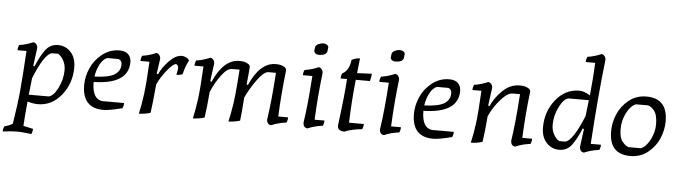

<svg xmlns="http://www.w3.org/2000/svg" viewBox="-68 -1043 5469 1551"><g transform="rotate(5 2666.5 -267.5)"><path d="M252 10Q215 10 168 -4Q156 117 152 195L231 212Q231 235 221 255Q141 245 114 245Q67 245 8 252L-11 255Q-11 232 -1 212Q36 203 65 185Q90 32 101 -86.5Q112 -205 124 -410H51Q51 -433 61 -453Q118 -461 172 -485Q186 -485 197 -472.5Q208 -460 208 -440L189 -297L199 -291Q236 -381 274 -430.5Q312 -480 374 -480Q436 -480 478 -434.5Q520 -389 520 -311Q520 -182 443 -86Q366 10 252 10ZM444 -283Q444 -327 424 -362.5Q404 -398 379 -410H331Q269 -398 188 -195L173 -60H334Q373 -67 408.5 -137.5Q444 -208 444 -283Z M946 -60Q946 -37 936 -17Q830 10 784 10Q612 10 612 -177Q612 -246 642 -314.5Q672 -383 733.5 -431.5Q795 -480 873 -480Q922 -480 945 -455Q968 -430 968 -394Q968 -214 686 -208Q686 -71 768 -60ZM898 -369Q898 -402 870 -410H778Q745 -397 721 -352.5Q697 -308 689 -252Q804 -256 851 -285.5Q898 -315 898 -369Z M1048 -410Q1048 -433 1058 -453Q1115 -461 1169 -485Q1183 -485 1194 -472.5Q1205 -460 1205 -440L1188 -320L1198 -314Q1223 -371 1275.5 -425.5Q1328 -480 1377 -480Q1396 -480 1411.5 -472Q1427 -464 1433 -456L1439 -448Q1414 -404 1401 -350L1396 -333Q1376 -324 1347 -324Q1356 -365 1356 -376Q1356 -404 1337 -410Q1315 -410 1268 -353.5Q1221 -297 1191 -232Q1178 -82 1166 0Q1117 15 1072 15Q1088 -52 1100 -142Q1112 -232 1121 -410Z M2139 -480Q2176 -480 2198 -470Q2220 -460 2223 -450L2227 -440Q2204 -247 2196 -60H2276Q2276 -37 2266 -17Q2199 -9 2145 15Q2130 15 2119.5 4Q2109 -7 2109 -30Q2131 -170 2147 -410H2086Q2051 -410 1999 -340Q1947 -270 1909 -189Q1898 -42 1892 0Q1843 15 1798 15Q1814 -52 1818 -83Q1836 -170 1852 -410H1791Q1752 -410 1706.5 -349.5Q1661 -289 1627 -210Q1617 -86 1604 0Q1555 15 1510 15Q1526 -52 1538 -142Q1550 -232 1559 -410H1486Q1486 -433 1496 -453Q1553 -461 1607 -485Q1621 -485 1632 -472.5Q1643 -460 1643 -440L1624 -297L1634 -291Q1717 -480 1844 -480Q1881 -480 1903 -470Q1925 -460 1929 -450L1932 -440Q1931 -413 1919 -297L1929 -291Q2012 -480 2139 -480Z M2365 -410Q2365 -433 2375 -453Q2432 -461 2486 -485Q2500 -485 2511 -472.5Q2522 -460 2522 -440Q2499 -245 2491 -60H2571Q2571 -37 2561 -17Q2494 -9 2440 15Q2425 15 2414.5 4Q2404 -7 2404 -30Q2426 -170 2442 -410ZM2550 -651 2545 -615Q2534 -585 2481 -585Q2461 -585 2450.5 -594Q2440 -603 2440 -615L2444 -646Q2449 -661 2468 -670.5Q2487 -680 2507 -680Q2527 -680 2538.5 -671Q2550 -662 2550 -651Z M2919 -470Q2919 -446 2909 -410H2794Q2775 -231 2770 -60H2890Q2890 -37 2880 -17Q2793 -9 2739 15Q2683 15 2683 -30Q2715 -274 2723 -410H2671Q2671 -433 2681 -453Q2683 -454 2686.5 -455.5Q2690 -457 2700 -465Q2710 -473 2718 -484Q2740 -515 2746 -567Q2778 -585 2813 -585Q2808 -528 2800 -465Z M2985 -410Q2985 -433 2995 -453Q3052 -461 3106 -485Q3120 -485 3131 -472.5Q3142 -460 3142 -440Q3119 -245 3111 -60H3191Q3191 -37 3181 -17Q3114 -9 3060 15Q3045 15 3034.5 4Q3024 -7 3024 -30Q3046 -170 3062 -410ZM3170 -651 3165 -615Q3154 -585 3101 -585Q3081 -585 3070.5 -594Q3060 -603 3060 -615L3064 -646Q3069 -661 3088 -670.5Q3107 -680 3127 -680Q3147 -680 3158.5 -671Q3170 -662 3170 -651Z M3620 -60Q3620 -37 3610 -17Q3504 10 3458 10Q3286 10 3286 -177Q3286 -246 3316 -314.5Q3346 -383 3407.5 -431.5Q3469 -480 3547 -480Q3596 -480 3619 -455Q3642 -430 3642 -394Q3642 -214 3360 -208Q3360 -71 3442 -60ZM3572 -369Q3572 -402 3544 -410H3452Q3419 -397 3395 -352.5Q3371 -308 3363 -252Q3478 -256 3525 -285.5Q3572 -315 3572 -369Z M3740 -410Q3740 -433 3750 -453Q3807 -461 3861 -485Q3875 -485 3886 -472.5Q3897 -460 3897 -440L3878 -297L3888 -291Q3919 -362 3980 -421Q4041 -480 4118 -480Q4155 -480 4177 -470Q4199 -460 4203 -450L4206 -440Q4183 -247 4175 -60H4255Q4255 -37 4245 -17Q4178 -9 4124 15Q4109 15 4098.5 4Q4088 -7 4088 -30Q4110 -170 4126 -410H4065Q4025 -410 3970 -347.5Q3915 -285 3881 -210Q3871 -86 3858 0Q3809 15 3764 15Q3780 -52 3792 -142Q3804 -232 3813 -410Z M4813 -60Q4813 -37 4803 -17Q4736 -9 4682 15Q4667 15 4656.5 4Q4646 -7 4646 -30L4665 -173L4655 -179Q4618 -89 4580 -39.5Q4542 10 4480 10Q4418 10 4376 -35.5Q4334 -81 4334 -159Q4334 -288 4411 -384Q4488 -480 4602 -480Q4639 -480 4689 -449Q4704 -595 4709 -715H4632Q4632 -738 4642 -758Q4699 -766 4753 -790Q4767 -790 4778 -777.5Q4789 -765 4789 -745Q4756 -466 4730 -60ZM4410 -187Q4410 -143 4430 -107.5Q4450 -72 4475 -60H4523Q4584 -72 4669 -280Q4670 -288 4684 -410H4520Q4481 -403 4445.5 -332.5Q4410 -262 4410 -187Z M5032 -62 5040 -60H5136Q5178 -76 5210 -137Q5242 -198 5242 -262Q5242 -341 5214 -374Q5189 -403 5170 -408L5162 -410H5066Q5024 -394 4992 -333Q4960 -272 4960 -200.5Q4960 -129 4986.5 -98Q5013 -67 5032 -62ZM5056 10Q4885 10 4885 -176Q4885 -246 4913.5 -314Q4942 -382 5002.5 -431Q5063 -480 5146 -480Q5317 -480 5317 -294Q5317 -224 5288.5 -156Q5260 -88 5199.5 -39Q5139 10 5056 10Z"/></g></svg>

Font: Kotta One
Style: Regular
Weight: 400
Designer: Ania Kruk
Foundry: Ania Kruk
Version: Version 1.001